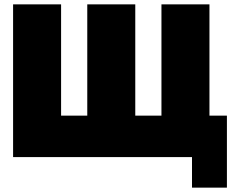

<svg xmlns="http://www.w3.org/2000/svg" viewBox="-20 -720 1070 880"><path d="M600 -700V-190H720V-700H940V-190H1020V140H860V0H40V-700H260V-190H380V-700Z"/></svg>

Font: Tektur Black
Style: Regular
Weight: 900
Designer: Adam Jagosz
Foundry: Adam Jagosz
Version: Version 1.005;gftools[0.9.30]